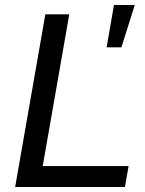

<svg xmlns="http://www.w3.org/2000/svg" viewBox="-20 -743 576 763"><path d="M40.2 0 160.2 -686H255.3L149.8 -83.1H491L476.5 0ZM403.8 -555 432.8 -723H515.6L462.5 -555Z"/></svg>

Font: Archivo Variable SemiBold
Style: Italic
Weight: 600
Italic angle: -10°
Designer: Hector Gatti
Foundry: Omnibus-Type
Version: Version 2.001